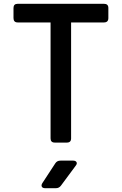

<svg xmlns="http://www.w3.org/2000/svg" viewBox="-20 -750 640 1010"><path d="M268 0Q246 0 246 -22V-632H73Q51 -632 51 -655V-708Q51 -730 73 -730H527Q550 -730 550 -708V-655Q550 -632 527 -632H354V-22Q354 0 332 0ZM218 240Q204 240 200 232Q196 224 203 213L271 109Q280 95 298 95H365Q378 95 382.5 103Q387 111 378 122L301 226Q291 240 274 240Z"/></svg>

Font: Pitagon Sans Mono SemiBold
Style: Regular
Weight: 600
Monospace: yes
Designer: Travis Tran
Foundry: Pitagon
Version: Version 1.001; ttfautohint (v1.8.4.7-5d5b);gftools[0.9.26]